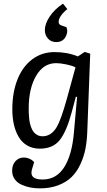

<svg xmlns="http://www.w3.org/2000/svg" viewBox="-20 -808 592 1058"><path d="M327.1 -788.1Q279.8 -756.3 253.4 -716.3Q227.1 -676.3 227.1 -642.1Q227.1 -615.2 244.1 -595.7Q261.2 -576.2 290 -576.2Q324.7 -576.2 340.8 -603.8Q356.9 -631.3 346.2 -658.2L317.9 -668Q303.2 -672.9 303.2 -687Q303.2 -704.1 317.1 -723.1Q331.1 -742.2 351.1 -757.8ZM404.8 -273.9 397.9 -274.9 375 -189Q346.2 -82 308.6 -35.4Q271 11.2 199.2 11.2Q160.2 11.2 130.6 -5.9Q101.1 -22.9 83.3 -53Q65.4 -83 56.6 -121.6Q47.9 -160.2 47.9 -206.1Q47.9 -298.8 76.4 -370.4Q105 -441.9 158 -481.4Q210.9 -521 280.8 -521Q351.1 -521 409.2 -497.1L446.8 -522L477.1 -512.2L460.9 -81.1Q459 -30.8 450.7 12.2Q442.4 55.2 423.3 96.4Q404.3 137.7 375.5 166.5Q346.7 195.3 301.8 212.6Q256.8 230 199.2 230Q171.4 230 145.8 224.9Q120.1 219.7 97.2 209Q74.2 198.2 60.5 178.7Q46.9 159.2 46.9 132.8Q46.9 100.1 65.2 80.1Q83.5 60.1 110.8 60.1Q127 60.1 143.1 67.1Q159.2 74.2 168 85.9L159.2 115.2Q147 148.4 160.4 164.8Q173.8 181.2 214.8 181.2Q290.5 181.2 333.5 113.8Q376.5 46.4 387.2 -76.2ZM214.8 -57.1Q263.2 -57.1 293.5 -109.4Q316.9 -149.9 348.6 -264.2Q351.6 -273.9 362.8 -315.9L396 -437Q377.9 -446.3 345.2 -453.1Q312.5 -460 289.1 -460Q219.7 -460 179 -390.1Q138.2 -320.3 138.2 -210.9Q138.2 -197.3 138.4 -189Q138.7 -180.7 140.1 -162.6Q141.6 -144.5 144 -132.6Q146.5 -120.6 152.3 -105Q158.2 -89.4 166 -79.8Q173.8 -70.3 186.3 -63.7Q198.7 -57.1 214.8 -57.1Z"/></svg>

Font: Literata Book
Style: Italic
Weight: 400
Italic angle: -3°
Designer: Latin by Veronika Burian and Jose Scaglione. Greek by Irene Vlachou. Cyrillic by Vera Evstafieva
Foundry: TypeTogether
Version: Version 1.003;PS 001.003;hotconv 1.0.88;makeotf.lib2.5.64775